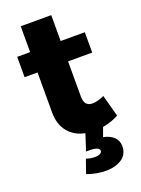

<svg xmlns="http://www.w3.org/2000/svg" viewBox="-166 -738 769 1046"><g transform="rotate(-20 218.5 -215.5)"><path d="M390 137Q390 185 353.5 209.5Q317 234 262 234Q207 234 152 214L180 134Q203 143 231 143Q249 143 260 137Q271 131 271 121Q271 110 256 104Q241 98 218 98H194L225 3Q164 -9 128.5 -52.5Q93 -96 93 -165V-397H18V-515H93V-665H270V-515H410V-397H270V-193Q270 -136 317 -136Q346 -136 386 -154L420 -28Q381 -6 327 4L308 56Q350 65 370 86.5Q390 108 390 137Z"/></g></svg>

Font: Montserrat V1
Style: Bold
Weight: 700
Designer: Julieta Ulanovsky
Foundry: Julieta Ulanovsky
Version: Version 6.001